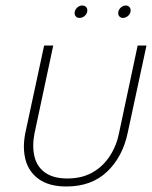

<svg xmlns="http://www.w3.org/2000/svg" viewBox="-20 -666 551 696"><path d="M278 -646Q269 -646 261 -639.5Q253 -633 251 -623Q249 -614 254 -607.5Q259 -601 268 -601Q278 -601 286 -607.5Q294 -614 296 -623Q298 -633 293 -639.5Q288 -646 278 -646ZM436 -646Q427 -646 419 -639.5Q411 -633 409 -623Q407 -614 412 -607.5Q417 -601 426 -601Q435 -601 443 -607.5Q451 -614 453 -623Q455 -633 450 -639.5Q445 -646 436 -646ZM443 -185 511 -501H479L412 -186Q403 -139 378.5 -101Q354 -63 315.5 -41Q277 -19 224 -19Q174 -19 144 -40Q114 -61 105 -98.5Q96 -136 105 -182L173 -501H140L72 -185Q61 -131 72.5 -87Q84 -43 121 -16.5Q158 10 221 10Q312 10 368.5 -44Q425 -98 443 -185Z"/></svg>

Font: Advent Pro ExtraLight
Style: Italic
Weight: 250
Italic angle: -12°
Version: Version 3.000